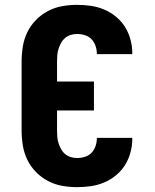

<svg xmlns="http://www.w3.org/2000/svg" viewBox="-20 -763 640 791"><path d="M297 8Q266 8 235.5 2.5Q205 -3 177.5 -17.5Q150 -32 128 -54.5Q106 -77 92.5 -105Q79 -133 74 -164Q69 -195 69 -226V-509Q69 -540 74 -571Q79 -602 92.5 -630Q106 -658 128 -680.5Q150 -703 177.5 -717.5Q205 -732 235.5 -737.5Q266 -743 297 -743Q326 -743 354 -739Q382 -735 408.5 -724Q435 -713 457.5 -694.5Q480 -676 495 -652Q510 -628 517.5 -600Q525 -572 525 -544V-540H379V-542Q379 -558 373.5 -574Q368 -590 357 -601.5Q346 -613 330 -618Q314 -623 297 -623Q284 -623 271 -619Q258 -615 248 -606.5Q238 -598 231.5 -586Q225 -574 221 -561.5Q217 -549 216 -536Q215 -523 215 -509V-427H367V-308H215V-226Q215 -212 216 -199Q217 -186 221 -173.5Q225 -161 231.5 -149Q238 -137 248 -128.5Q258 -120 271 -116Q284 -112 297 -112Q314 -112 330 -117Q346 -122 357 -133.5Q368 -145 373.5 -161Q379 -177 379 -193V-195H525V-191Q525 -163 517.5 -135Q510 -107 495 -83Q480 -59 457.5 -40.5Q435 -22 408.5 -11Q382 0 354 4Q326 8 297 8Z"/></svg>

Font: Iosevka Aile Heavy
Style: Regular
Weight: 900
Designer: Belleve Invis
Foundry: Belleve Invis
Version: Version 31.1.0; ttfautohint (v1.8.4)